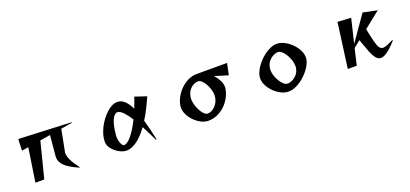

<svg xmlns="http://www.w3.org/2000/svg" viewBox="24 -1444 4953 2320"><g transform="rotate(-20 2500.0 -284.0)"><path d="M781 12Q660 -41 607.5 -91Q555 -141 555 -204Q555 -208 555.5 -211.5Q556 -215 556 -219L580 -481L448 -460L331 0H217L283 -433L197 -419L203 -567L879 -537V-530L734 -506L680 -229Q679 -225 678.5 -219.5Q678 -214 678 -209Q678 -172 703.5 -118.5Q729 -65 784 5Z M1764 12Q1745 -28 1719 -80.5Q1693 -133 1664 -188Q1591 -86 1519.5 -36.5Q1448 13 1386 13Q1356 13 1319.5 -2Q1283 -17 1250 -43.5Q1217 -70 1195.5 -104Q1174 -138 1174 -176Q1174 -229 1192.5 -285.5Q1211 -342 1243 -394.5Q1275 -447 1314.5 -488.5Q1354 -530 1396 -554.5Q1438 -579 1477 -579Q1529 -579 1570 -541.5Q1611 -504 1645 -432Q1658 -464 1670.5 -498Q1683 -532 1695 -569L1844 -519Q1810 -442 1776.5 -376Q1743 -310 1708 -255Q1725 -198 1740.5 -133Q1756 -68 1772 6ZM1592 -313Q1552 -377 1511.5 -419.5Q1471 -462 1437 -462Q1401 -462 1370.5 -399.5Q1340 -337 1328 -206Q1327 -202 1327 -197Q1327 -192 1327 -187Q1327 -157 1334.5 -128Q1342 -99 1354.5 -79.5Q1367 -60 1382 -60Q1420 -60 1476.5 -126Q1533 -192 1592 -313Z M2685 -473Q2718 -437 2742 -392.5Q2766 -348 2766 -304Q2766 -299 2765.5 -293Q2765 -287 2764 -281Q2753 -221 2723.5 -168Q2694 -115 2650 -74.5Q2606 -34 2552.5 -11Q2499 12 2440 12Q2394 12 2348 -11.5Q2302 -35 2263.5 -73.5Q2225 -112 2202 -158.5Q2179 -205 2179 -252Q2179 -268 2182 -281Q2191 -331 2218.5 -381.5Q2246 -432 2288.5 -474Q2331 -516 2385 -542Q2439 -568 2500 -568H2888L2857 -420ZM2460 -73Q2492 -73 2524 -92.5Q2556 -112 2580 -147.5Q2604 -183 2611 -231Q2612 -237 2612.5 -243Q2613 -249 2613 -255Q2613 -291 2601 -330.5Q2589 -370 2569.5 -403.5Q2550 -437 2527 -458Q2504 -479 2482 -479Q2451 -479 2419.5 -462Q2388 -445 2364.5 -412.5Q2341 -380 2333 -331Q2332 -325 2331.5 -318.5Q2331 -312 2331 -305Q2331 -268 2343 -227.5Q2355 -187 2374 -152Q2393 -117 2415.5 -95Q2438 -73 2460 -73Z M3804 -281Q3795 -232 3761 -180.5Q3727 -129 3678.5 -85Q3630 -41 3575.5 -14.5Q3521 12 3470 12Q3424 12 3376.5 -11.5Q3329 -35 3289 -74Q3249 -113 3224.5 -160Q3200 -207 3200 -254Q3200 -261 3200.5 -267.5Q3201 -274 3202 -281Q3209 -321 3232 -362.5Q3255 -404 3289 -443Q3323 -482 3364 -513Q3405 -544 3447.5 -562Q3490 -580 3530 -580Q3577 -580 3625.5 -555.5Q3674 -531 3715 -490.5Q3756 -450 3781 -402Q3806 -354 3806 -306Q3806 -299 3805.5 -293Q3805 -287 3804 -281ZM3651 -231Q3652 -236 3652 -241.5Q3652 -247 3652 -252Q3652 -289 3638.5 -329Q3625 -369 3604 -403.5Q3583 -438 3558.5 -459.5Q3534 -481 3512 -481Q3481 -481 3447 -463.5Q3413 -446 3386.5 -413Q3360 -380 3353 -331Q3352 -325 3351.5 -319Q3351 -313 3351 -307Q3351 -270 3364.5 -230.5Q3378 -191 3399 -157.5Q3420 -124 3444 -103.5Q3468 -83 3490 -83Q3522 -83 3556.5 -100Q3591 -117 3617.5 -150Q3644 -183 3651 -231Z M4863 -137Q4793 -59 4743.5 -23.5Q4694 12 4659 12Q4622 12 4594 -23.5Q4566 -59 4541 -124.5Q4516 -190 4485 -279L4399 -211L4349 0H4234L4312 -578L4484 -568L4410 -258L4635 -581L4817 -543L4607 -376Q4628 -272 4643.5 -210.5Q4659 -149 4677.5 -122Q4696 -95 4725 -95Q4748 -95 4780.5 -108.5Q4813 -122 4859 -145Z"/></g></svg>

Font: Reggae One
Style: Regular
Weight: 400
Designer: Fontworks Inc.
Foundry: Fontworks Inc.
Version: Version 1.100